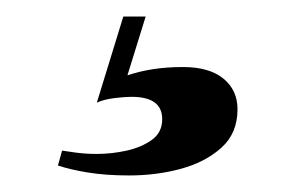

<svg xmlns="http://www.w3.org/2000/svg" viewBox="-20 -24 357 232"><path d="M156 -4 134 67Q149 62 165.5 59.5Q182 57 201 57Q233 57 250 71Q267 85 267 108Q267 137 247.5 154.5Q228 172 198.5 180Q169 188 136 188Q108 188 86.5 184.5Q65 181 50 176L55 158Q61 159 72.5 160.5Q84 162 97 162Q115 162 133 158Q151 154 163.5 145Q176 136 176 120Q176 93 139 93Q131 93 118.5 94.5Q106 96 97 100L129 -4Z"/></svg>

Font: Playfair Display SemiBold
Style: Regular
Weight: 600
Designer: Claus Eggers Sørensen
Foundry: Claus Eggers Sørensen
Version: Version 1.203